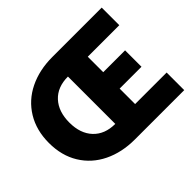

<svg xmlns="http://www.w3.org/2000/svg" viewBox="-151 -924 1150 1150"><g transform="rotate(-45 423.5 -349.5)"><path d="M25 -349Q25 -456 73.5 -535.5Q122 -615 208 -657Q294 -699 404 -699H822V-550H555V-419H740V-280H555V-149H822V0H404Q294 0 208 -42Q122 -84 73.5 -163Q25 -242 25 -349ZM387 -550Q298 -550 248 -496Q198 -442 198 -349Q198 -256 248.5 -202.5Q299 -149 387 -149Z"/></g></svg>

Font: Readiness
Style: Bold
Weight: 700
Designer: Katatrad Team
Foundry: CadsonDemak
Version: Version 1.00;January 16, 2020;FontCreator 12.0.0.2550 64-bit